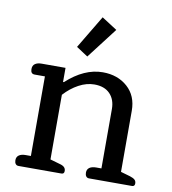

<svg xmlns="http://www.w3.org/2000/svg" viewBox="-84 -826 803 898"><g transform="rotate(10 318.0 -376.5)"><path d="M237 -596 331 -753 404 -706 292 -560ZM45 -24Q45 -40 56.5 -48Q68 -56 88 -56H113V-434H64Q45 -434 45 -457Q45 -474 56.5 -482Q68 -490 88 -490H201V-423H205Q289 -500 377 -500Q448 -500 494.5 -458.5Q541 -417 541 -346V-56L586 -43Q602 -38 609 -31.5Q616 -25 616 -14Q616 0 603 0H399Q390 0 385 -6.5Q380 -13 380 -24Q380 -40 391.5 -48Q403 -56 423 -56H448V-338Q448 -383 422 -410Q396 -437 348 -437Q311 -437 274 -417Q237 -397 206 -363V-56L251 -43Q267 -39 274 -32Q281 -25 281 -14Q281 0 268 0H64Q55 0 50 -6.5Q45 -13 45 -24Z"/></g></svg>

Font: Maitree Medium
Style: Regular
Weight: 500
Designer: CadsonDemak Team
Foundry: CadsonDemak
Version: Version 1.000